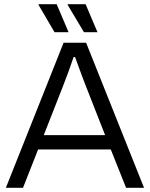

<svg xmlns="http://www.w3.org/2000/svg" viewBox="-20 -888 709 908"><path d="M377 -735.8 299.8 -865.2 300.8 -868.2H384.8L440.9 -735.8ZM237.8 -735.8 162.1 -865.2 163.1 -868.2H248L304.2 -735.8ZM7.8 0 280.8 -686H387.2L661.1 0H576.2L503.9 -181.2H160.2L88.9 0ZM187 -249H477.1L387.2 -478Q374 -510.7 335 -618.2H328.1Q305.7 -551.3 276.9 -478Z"/></svg>

Font: Archivo Light
Style: Regular
Weight: 300
Designer: Hector Gatti
Foundry: Omnibus-Type
Version: Version 2.001